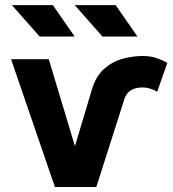

<svg xmlns="http://www.w3.org/2000/svg" viewBox="-20 -743 687 763"><path d="M475.1 -351.6 362.8 0H198.2L23.9 -507.8H173.8L277.8 -162.1L343.3 -380.9Q358.9 -437.5 391.8 -467.5Q424.8 -497.6 465.8 -509Q506.8 -520.5 546.9 -520.5Q580.6 -520.5 605.2 -511.2Q629.9 -502 645 -493.2L604.5 -377.9Q595.2 -384.8 578.9 -390.1Q562.5 -395.5 546.9 -395.5Q490.2 -395.5 475.1 -351.6ZM137.7 -597.7 27.3 -722.7H189.9L276.9 -597.7ZM387.2 -597.7 276.9 -722.7H439.5L526.4 -597.7Z"/></svg>

Font: Giphurs
Style: Bold
Weight: 700
Version: Version 0.920; ttfautohint (v1.8.4.7-5d5b)